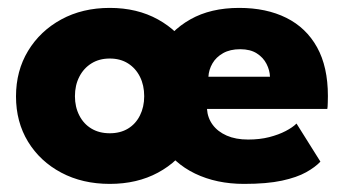

<svg xmlns="http://www.w3.org/2000/svg" viewBox="-20 -442 867 474"><path d="M251 12Q183.5 12 131.2 -15.8Q79 -43.5 49.2 -92.2Q19.5 -141 19.5 -204Q19.5 -267 49.2 -316.2Q79 -365.5 131.2 -394Q183.5 -422.5 251 -422.5Q318.5 -422.5 370 -394Q421.5 -365.5 450.5 -316.2Q479.5 -267 479.5 -204Q479.5 -141 450.5 -92.2Q421.5 -43.5 370 -15.8Q318.5 12 251 12ZM251 -113Q277 -113 296 -124.5Q315 -136 325.5 -157Q336 -178 336 -204.5Q336 -231.5 325.5 -252.5Q315 -273.5 296 -285.5Q277 -297.5 251 -297.5Q225 -297.5 205.8 -285.5Q186.5 -273.5 175.8 -252.5Q165 -231.5 165 -204.5Q165 -178 175.8 -157Q186.5 -136 205.8 -124.5Q225 -113 251 -113ZM491 -173Q492.5 -151 505 -134Q517.5 -117 539.8 -107.2Q562 -97.5 592.5 -97.5Q621.5 -97.5 644.8 -103.5Q668 -109.5 685.2 -118.5Q702.5 -127.5 712 -137L771 -43Q758.5 -29.5 735.8 -16.8Q713 -4 676 4Q639 12 582.5 12Q514.5 12 461.5 -13.5Q408.5 -39 378 -88.5Q347.5 -138 347.5 -209.5Q347.5 -269.5 373.8 -317.8Q400 -366 450 -394.2Q500 -422.5 570.5 -422.5Q637.5 -422.5 686.8 -398Q736 -373.5 762.8 -325.2Q789.5 -277 789.5 -205Q789.5 -201 789.2 -189Q789 -177 788 -173ZM646.5 -252.5Q646 -268.5 638 -284.2Q630 -300 614 -310.2Q598 -320.5 573 -320.5Q548 -320.5 530.8 -310.8Q513.5 -301 504.5 -285.5Q495.5 -270 494.5 -252.5Z"/></svg>

Font: League Spartan Thin
Style: Bold
Weight: 700
Version: Version 2.002